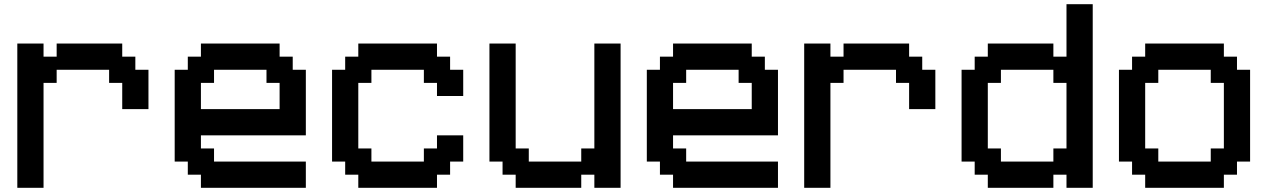

<svg xmlns="http://www.w3.org/2000/svg" viewBox="-20 -1020 6040 915"><path d="M62.5 -125V-812.5H187.5V-750H250V-812.5H562.5V-750H625V-687.5H687.5V-500H562.5V-625H500V-687.5H250V-625H187.5V-125Z M1312.5 -500V-625H1250V-687.5H1000V-625H937.5V-500ZM937.5 -125V-187.5H875V-250H812.5V-687.5H875V-750H937.5V-812.5H1312.5V-750H1375V-687.5H1437.5V-375H937.5V-312.5H1000V-250H1437.5V-125Z M1687.5 -125V-187.5H1625V-250H1562.5V-687.5H1625V-750H1687.5V-812.5H2062.5V-750H2125V-687.5H2187.5V-562.5H2062.5V-625H2000V-687.5H1750V-625H1687.5V-312.5H1750V-250H2000V-312.5H2062.5V-375H2187.5V-250H2125V-187.5H2062.5V-125Z M2437.5 -125V-187.5H2375V-250H2312.5V-812.5H2437.5V-312.5H2500V-250H2750V-312.5H2812.5V-812.5H2937.5V-125H2812.5V-187.5H2750V-125Z M3562.5 -500V-625H3500V-687.5H3250V-625H3187.5V-500ZM3187.5 -125V-187.5H3125V-250H3062.5V-687.5H3125V-750H3187.5V-812.5H3562.5V-750H3625V-687.5H3687.5V-375H3187.5V-312.5H3250V-250H3687.5V-125Z M3812.5 -125V-812.5H3937.5V-750H4000V-812.5H4312.5V-750H4375V-687.5H4437.5V-500H4312.5V-625H4250V-687.5H4000V-625H3937.5V-125Z M5000 -250V-312.5H5062.5V-625H5000V-687.5H4750V-625H4687.5V-312.5H4750V-250ZM4687.5 -125V-187.5H4625V-250H4562.5V-687.5H4625V-750H4687.5V-812.5H5000V-750H5062.5V-1000H5187.5V-125H5062.5V-187.5H5000V-125Z M5750 -250V-312.5H5812.5V-625H5750V-687.5H5500V-625H5437.5V-312.5H5500V-250ZM5437.5 -125V-187.5H5375V-250H5312.5V-687.5H5375V-750H5437.5V-812.5H5812.5V-750H5875V-687.5H5937.5V-250H5875V-187.5H5812.5V-125Z"/></svg>

Font: Better VCR
Style: Regular
Weight: 400
Designer: artdzyk
Foundry: https://fontstruct.com
Version: Version 1.0